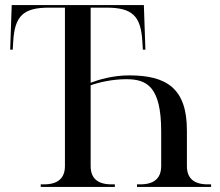

<svg xmlns="http://www.w3.org/2000/svg" viewBox="-20 -734 864 754"><path d="M140 0H431V-10H418C363 -10 336 -34 336 -82V-399C363 -409 418 -423 476 -423C556 -423 613 -395 613 -218V-82C613 -34 585 -10 531 -10H518V0H809V-10H796C741 -10 714 -34 714 -82V-222C714 -388 633 -438 487 -438C423 -438 367 -421 336 -409V-704H398C499 -704 533 -672 539 -572L541 -539H551L545 -714H26L20 -539H30L32 -572C38 -672 72 -704 173 -704H235V-82C235 -34 207 -10 153 -10H140Z"/></svg>

Font: Noto Serif Display
Style: Regular
Weight: 400
Designer: Monotype Design Team
Foundry: Monotype Imaging Inc.
Version: Version 2.009